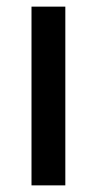

<svg xmlns="http://www.w3.org/2000/svg" viewBox="-20 -559 292 579"><path d="M177 0V-539H75V0Z"/></svg>

Font: Noto Sans Devanagari SemiCondensed Medium
Style: Regular
Weight: 500
Width: 4
Designer: Jelle Bosma - Monotype Design Team
Foundry: Monotype Imaging Inc.
Version: Version 2.004